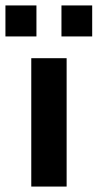

<svg xmlns="http://www.w3.org/2000/svg" viewBox="-57 -686 359 706"><path d="M58 0V-472H188V0ZM-37 -552V-666H77V-552ZM169 -552V-666H282V-552Z"/></svg>

Font: Coval
Style: ExtraBold
Weight: 800
Foundry: Context Ltd
Version: Version 001.000